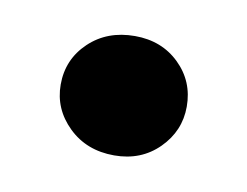

<svg xmlns="http://www.w3.org/2000/svg" viewBox="-34 -178 290 225"><g transform="rotate(10 111.0 -66.0)"><path d="M112 5Q79 5 57.5 -16Q36 -37 36 -66Q36 -96 57.5 -116.5Q79 -137 112 -137Q144 -137 165 -116.5Q186 -96 186 -66Q186 -37 165 -16Q144 5 112 5Z"/></g></svg>

Font: DM Sans 9pt 36pt SemiBold
Style: Regular
Weight: 600
Version: Version 4.004;gftools[0.9.30]